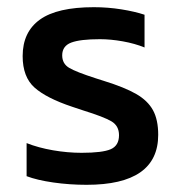

<svg xmlns="http://www.w3.org/2000/svg" viewBox="-20 -504 504 534"><path d="M54 -14V-106Q87 -93 127.5 -86Q168 -79 207 -79Q265 -79 288 -89Q311 -99 311 -128Q311 -154 290 -166.5Q269 -179 211 -197L181 -207Q109 -231 76 -260.5Q43 -290 43 -348Q43 -415 91 -449.5Q139 -484 241 -484Q280 -484 317.5 -478Q355 -472 382 -463V-372Q355 -383 321.5 -389Q288 -395 258 -395Q203 -395 178 -385.5Q153 -376 153 -350Q153 -327 172 -315.5Q191 -304 247 -286L269 -279Q327 -261 359 -242.5Q391 -224 405.5 -197.5Q420 -171 420 -129Q420 10 221 10Q173 10 128 3.5Q83 -3 54 -14Z"/></svg>

Font: Kanit
Style: Regular
Weight: 400
Designer: Katatrad Team
Foundry: Cadson Demak
Version: Version 1.001